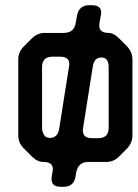

<svg xmlns="http://www.w3.org/2000/svg" viewBox="-20 -611 527 735"><path d="M103 -11Q123 9 147 9Q189 9 181 48L178 65Q172 104 212 104H223Q263 104 269 65L272 48Q280 9 318 9H386Q415 9 435 -11L467 -43Q487 -65 487 -93V-383Q487 -411 467 -433L435 -465Q415 -485 395 -485Q354 -485 361 -524L366 -552Q374 -591 332 -591H321Q283 -591 275 -552L270 -524Q264 -485 224 -485H152Q123 -485 103 -465L70 -432Q50 -412 50 -383V-93Q50 -64 70 -44ZM171 -83Q155 -83 148 -95.5Q141 -108 141 -122V-354Q141 -394 181 -394H210Q252 -394 244 -355L207 -121Q202 -83 171 -83ZM332 -82Q292 -82 298 -121L335 -355Q340 -391 368 -391Q396 -391 396 -354V-122Q396 -82 356 -82Z"/></svg>

Font: WDXL Lubrifont JP N
Style: Regular
Weight: 400
Designer: [WDXL Lubrifont] Copyright 2020-2022 (c) NightFurySL2001, Skr-ZERO; [ZCOOL QingKe HuangYou] Copyright 2018-2022 (c) The 
Version: Version 2.001;hotconv 1.1.1;makeotfexe 2.6.0